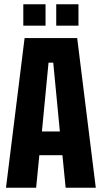

<svg xmlns="http://www.w3.org/2000/svg" viewBox="-20 -878 476 898"><path d="M8 0 95 -700H341L428 0H287L272 -152H164L149 0ZM176 -263H260L229 -585H207ZM89 -758V-858H193V-758ZM243 -758V-858H347V-758Z"/></svg>

Font: Tektur Condensed SemiBold
Style: Regular
Weight: 600
Width: 3
Designer: Adam Jagosz
Foundry: Adam Jagosz
Version: Version 1.005;gftools[0.9.30]